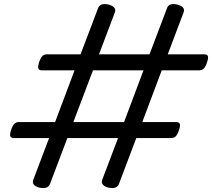

<svg xmlns="http://www.w3.org/2000/svg" viewBox="-20 -917 1058 958"><path d="M176 19Q136 8 146 -20L225 -228H50Q35 -228 31.5 -237Q28 -246 35 -268Q43 -291 51.5 -299.5Q60 -308 75 -308H255L352 -566H190Q175 -566 171.5 -575Q168 -584 175 -606Q183 -629 191.5 -637.5Q200 -646 215 -646H382L470 -878Q482 -904 523 -894Q563 -882 553 -855L474 -646H726L814 -878Q824 -904 866 -894Q907 -882 896 -855L817 -646H998Q1013 -646 1017 -637.5Q1021 -629 1013 -606Q1006 -584 997 -575Q988 -566 973 -566H787L690 -308H858Q873 -308 877 -299.5Q881 -291 873 -268Q866 -246 857 -237Q848 -228 833 -228H660L573 2Q562 28 520 19Q501 14 493 4Q485 -6 490 -20L569 -228H316L229 2Q218 28 176 19ZM346 -308H599L696 -566H444Z"/></svg>

Font: Playwrite BE VLG
Style: Regular
Weight: 400
Designer: Veronika Burian, José Scaglione
Foundry: TypeTogether
Version: Version 1.002